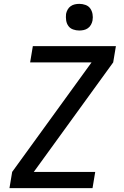

<svg xmlns="http://www.w3.org/2000/svg" viewBox="-20 -974 640 994"><path d="M29 0 43 -84 454 -651H136L150 -735H580L566 -651L155 -84H473L459 0ZM390 -816Q374 -816 358.5 -821.5Q343 -827 334 -839.5Q325 -852 322.5 -868.5Q320 -885 322 -902Q324 -913 330 -924Q336 -935 346 -942Q356 -949 367.5 -951.5Q379 -954 391 -954Q407 -954 422.5 -948.5Q438 -943 447 -930.5Q456 -918 459 -901.5Q462 -885 459 -868Q457 -857 451 -846Q445 -835 435 -828Q425 -821 413.5 -818.5Q402 -816 390 -816Z"/></svg>

Font: Iosevka Custom Medium Oblique
Style: Regular
Weight: 500
Italic angle: -9°
Designer: Belleve Invis
Foundry: Belleve Invis
Version: Version 27.0.1